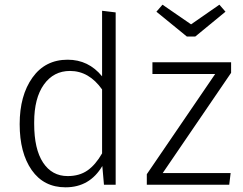

<svg xmlns="http://www.w3.org/2000/svg" viewBox="-20 -789 1036 820"><path d="M260 11Q167 11 115.5 -62.5Q64 -136 64 -259Q64 -381 118.5 -457.5Q173 -534 269 -534Q358 -534 416 -463V-743L474 -736V0H424L417 -80Q363 11 260 11ZM269 -37Q319 -37 353.5 -61Q388 -85 416 -134V-407Q360 -486 279 -486Q209 -486 167.5 -428Q126 -370 126 -267V-260Q126 -152 164 -94.5Q202 -37 269 -37ZM959 0H607V-45L899 -473H631V-523H967V-478L675 -50H965ZM814 -633H778L648 -739L674 -769L796 -685L917 -769L943 -739Z"/></svg>

Font: Trujillo Light
Style: Regular
Weight: 300
Designer: Fira Sans original fonts by bBox Type GmbH, Carrois Corporate GbR, & Edenspiekermann AG / Changes by Cristiano Sobral
Foundry: Fira Sans original fonts by bBox Type GmbH, Carrois Corporate GbR, & Edenspiekermann AG / Changes by Cristiano Sobral
Version: Version 4.301;July 28, 2020;FontCreator 13.0.0.2655 64-bit